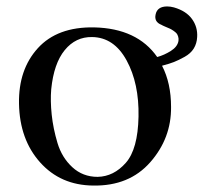

<svg xmlns="http://www.w3.org/2000/svg" viewBox="-20 -562 632 596"><path d="M592 -447Q591 -427 581.5 -411.5Q572 -396 553 -385.5Q534 -375 520 -369.5Q506 -364 483 -358Q511 -304 511 -230Q512 -133 446.5 -58.5Q381 16 269 14Q168 13 104.5 -58Q41 -129 39 -240Q37 -346 97.5 -412.5Q158 -479 272 -477Q406 -474 468 -385Q490 -391 510.5 -404Q531 -417 534 -435Q535 -442 533 -448.5Q531 -455 528 -458.5Q525 -462 518.5 -466.5Q512 -471 507.5 -473Q503 -475 493.5 -479Q484 -483 481 -485Q458 -494 463 -517Q468 -542 499 -542Q509 -542 520 -539Q558 -528 576 -503Q594 -478 592 -447ZM410 -200Q412 -303 373 -374.5Q334 -446 266 -447Q215 -448 181 -406.5Q147 -365 139 -285Q136 -249 140.5 -206Q145 -163 158.5 -118Q172 -73 204.5 -43Q237 -13 283 -13Q333 -14 370.5 -56.5Q408 -99 410 -200Z"/></svg>

Font: GFS Artemisia
Style: Regular
Weight: 400
Designer: Takis Katsoulidis and George D. Matthiopoulos
Foundry: Takis Katsoulidis and George D. Matthiopoulos
Version: Version 1.0